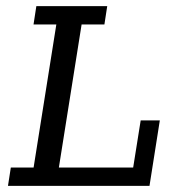

<svg xmlns="http://www.w3.org/2000/svg" viewBox="-20 -603 563 623"><path d="M5.9 0 15.1 -59.3H89L162.8 -523.7H88.8L97.9 -583H327.9L318.8 -523.7H244.8L171 -59.3H412.1L436.5 -212.4H498.6L465.1 0Z"/></svg>

Font: Rokkitt SemiBold
Style: Italic
Weight: 600
Italic angle: -9°
Designer: Vernon Adams
Foundry: Vernon Adams
Version: Version 3.103